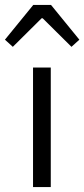

<svg xmlns="http://www.w3.org/2000/svg" viewBox="-49 -759 342 779"><path d="M85 -485H157V0H85ZM-29 -598 86 -739H158L273 -598L241 -569L124 -685H120L3 -569Z"/></svg>

Font: Assistant-zap
Style: zap
Weight: 400
Designer: Hebrew By Ben Nathan, Latin by Paul Hunt
Version: Version 2.001